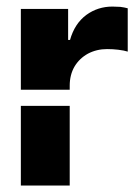

<svg xmlns="http://www.w3.org/2000/svg" viewBox="-20 -573 416 593"><path d="M44.4 -295.9V-545.4H190.4V-449.7H196.3Q210.4 -500 246.6 -526.9Q282.2 -552.7 327.1 -552.7Q334 -552.7 351.6 -551.8Q363.8 -550.3 374.5 -547.4V-413.6Q364.3 -417 345.2 -419.4Q328.1 -421.4 310.5 -421.4Q278.3 -421.4 251.5 -407.2Q225.1 -392.6 210 -367.2Q195.3 -341.8 195.3 -308.1V-295.9ZM44.4 0V-246.1H195.3V0Z"/></svg>

Font: Inter Tight Stencil
Style: Bold
Weight: 700
Designer: Rasmus Andersson
Foundry: rsms
Version: Version 3.004;Glyphs 3.1.2 (3151)